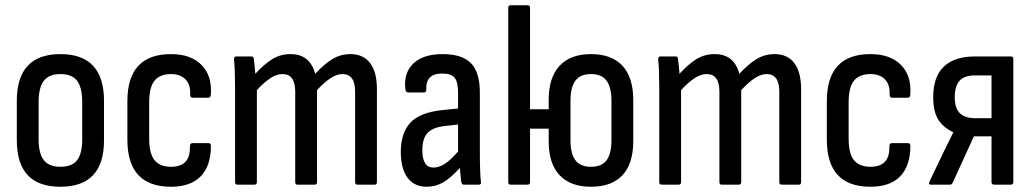

<svg xmlns="http://www.w3.org/2000/svg" viewBox="-20 -703 3932 731"><path d="M210 8Q44 8 44 -169V-319Q44 -497 210 -497Q376 -497 376 -319V-169Q376 8 210 8ZM210 -68Q254 -68 273.5 -93Q293 -118 293 -173V-314Q293 -370 273.5 -395.5Q254 -421 210 -421Q167 -421 147 -395.5Q127 -370 127 -314V-173Q127 -118 147 -93Q167 -68 210 -68Z M631 8Q465 8 465 -171V-318Q465 -497 631 -497Q706 -497 746.5 -456.5Q787 -416 783 -347Q783 -331 774 -331H713Q704 -331 704 -343Q706 -380 686.5 -400.5Q667 -421 631 -421Q589 -421 568.5 -396Q548 -371 548 -313V-175Q548 -118 568.5 -93Q589 -68 631 -68Q705 -68 703 -144Q703 -158 712 -158H774Q783 -158 783 -147Q783 -72 744.5 -32Q706 8 631 8Z M884 0Q875 0 875 -10V-366Q875 -402 874 -430Q873 -458 871 -476Q870 -488 880 -488H938Q945 -488 946 -480Q948 -466 949.5 -452Q951 -438 952 -422Q985 -458 1016 -477.5Q1047 -497 1086 -497Q1160 -497 1180 -422Q1213 -458 1244.5 -477.5Q1276 -497 1314 -497Q1363 -497 1389 -463Q1415 -429 1415 -364V-10Q1415 0 1407 0H1341Q1332 0 1332 -10V-354Q1332 -421 1284 -421Q1262 -421 1238.5 -405.5Q1215 -390 1187 -360V-10Q1187 0 1178 0H1112Q1104 0 1104 -10V-354Q1104 -421 1056 -421Q1033 -421 1009.5 -405.5Q986 -390 958 -360V-10Q958 0 949 0Z M1604 8Q1557 8 1531.5 -26.5Q1506 -61 1506 -125Q1506 -196 1542 -235.5Q1578 -275 1665 -284L1724 -290V-348Q1724 -391 1711 -407Q1698 -423 1663 -423Q1600 -423 1603 -361Q1603 -351 1594 -351H1534Q1524 -351 1523 -366Q1517 -427 1554.5 -462Q1592 -497 1665 -497Q1739 -497 1773 -462.5Q1807 -428 1807 -349V-121Q1807 -82 1808 -55Q1809 -28 1811 -11Q1813 0 1803 0H1745Q1739 0 1736 -11Q1735 -20 1733.5 -34.5Q1732 -49 1731 -64Q1697 -26 1668 -9Q1639 8 1604 8ZM1588 -132Q1588 -65 1630 -65Q1651 -65 1672.5 -78.5Q1694 -92 1724 -126V-229L1672 -223Q1627 -218 1607.5 -196.5Q1588 -175 1588 -132Z M1924 0Q1915 0 1915 -10V-398V-673Q1915 -683 1924 -683H1989Q1998 -683 1998 -673V-480V-479V-287H2069V-322Q2069 -408 2110.5 -452.5Q2152 -497 2230 -497Q2309 -497 2350 -452.5Q2391 -408 2391 -322V-166Q2391 -80 2350 -36Q2309 8 2230 8Q2152 8 2110.5 -36Q2069 -80 2069 -166V-213H1998V-10Q1998 0 1989 0ZM2230 -68Q2271 -68 2289.5 -93Q2308 -118 2308 -169V-319Q2308 -370 2289.5 -395.5Q2271 -421 2230 -421Q2189 -421 2170.5 -395.5Q2152 -370 2152 -319V-169Q2152 -118 2170.5 -93Q2189 -68 2230 -68Z M2499 0Q2490 0 2490 -10V-366Q2490 -402 2489 -430Q2488 -458 2486 -476Q2485 -488 2495 -488H2553Q2560 -488 2561 -480Q2563 -466 2564.5 -452Q2566 -438 2567 -422Q2600 -458 2631 -477.5Q2662 -497 2701 -497Q2775 -497 2795 -422Q2828 -458 2859.5 -477.5Q2891 -497 2929 -497Q2978 -497 3004 -463Q3030 -429 3030 -364V-10Q3030 0 3022 0H2956Q2947 0 2947 -10V-354Q2947 -421 2899 -421Q2877 -421 2853.5 -405.5Q2830 -390 2802 -360V-10Q2802 0 2793 0H2727Q2719 0 2719 -10V-354Q2719 -421 2671 -421Q2648 -421 2624.5 -405.5Q2601 -390 2573 -360V-10Q2573 0 2564 0Z M3294 8Q3128 8 3128 -171V-318Q3128 -497 3294 -497Q3369 -497 3409.5 -456.5Q3450 -416 3446 -347Q3446 -331 3437 -331H3376Q3367 -331 3367 -343Q3369 -380 3349.5 -400.5Q3330 -421 3294 -421Q3252 -421 3231.5 -396Q3211 -371 3211 -313V-175Q3211 -118 3231.5 -93Q3252 -68 3294 -68Q3368 -68 3366 -144Q3366 -158 3375 -158H3437Q3446 -158 3446 -147Q3446 -72 3407.5 -32Q3369 8 3294 8Z M3524 0Q3513 0 3519 -12L3572 -123Q3581 -141 3590.5 -160.5Q3600 -180 3609 -198V-200Q3573 -216 3553 -246.5Q3533 -277 3533 -333Q3533 -411 3573.5 -449.5Q3614 -488 3691 -488H3829Q3838 -488 3838 -479V-10Q3838 0 3829 0H3765Q3755 0 3755 -10V-184H3688L3607 -7Q3604 0 3597 0ZM3693 -253H3755V-416H3692Q3651 -416 3633 -395Q3615 -374 3615 -333Q3615 -290 3635 -271.5Q3655 -253 3693 -253Z"/></svg>

Font: Sofia Sans Condensed Medium
Style: Regular
Weight: 500
Designer: Botio Nikoltchev, Ani Petrova
Foundry: lettersoup
Version: Version 4.101; ttfautohint (v1.8.4.7-5d5b)